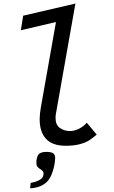

<svg xmlns="http://www.w3.org/2000/svg" viewBox="-20 -810 640 1082"><path d="M203.5 -137.5Q203.5 -165.5 210 -203.5L295.5 -686L97.5 -639.5L110.5 -721.5L405 -790L295 -168.5Q293 -157 293 -145.5Q293 -105.5 318 -88.5Q343 -71.5 373.5 -71.5Q400 -71.5 425.5 -84.5Q451 -97.5 469 -118.5L525 -51.5Q502 -32 483 -19.5Q464 -7 431 2.2Q398 11.5 350 11.5Q275 11.5 239.2 -27.8Q203.5 -67 203.5 -137.5ZM203 204Q212 199 217.2 192.8Q222.5 186.5 224.5 177L225.5 168.5Q225.5 162.5 223 157.8Q220.5 153 214.5 148.5L204.5 141.5Q194.5 135 189.8 128.2Q185 121.5 185 106.5Q185 99.5 185.5 95Q189 64.5 202.8 55.2Q216.5 46 241 46Q269 46 280 54Q291 62 291 82Q291 87.5 289 103.5Q283.5 143.5 268.5 178.5Q256 206 237.5 221Q219.5 236 193.5 244Q182 247.5 169.5 249.5Q157 251.5 150 251.5L152.5 220.5Q181 216.5 203 204Z"/></svg>

Font: JuliaMono
Style: Italic
Weight: 400
Italic angle: -9°
Monospace: yes
Designer: cormullion
Foundry: corm
Version: Version 0.057; ttfautohint (v1.8.4)